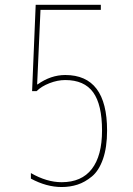

<svg xmlns="http://www.w3.org/2000/svg" viewBox="-20 -750 540 780"><path d="M130.9 -407.2H132.8Q186.5 -445.3 245.1 -445.3Q415 -445.3 415 -219.7Q415 -151.4 398.4 -104Q381.8 -56.6 353.5 -33.2Q325.2 -9.8 294.9 0Q264.6 9.8 230.5 9.8Q168.9 9.8 105.5 -24.4V-46.9Q169.9 -9.8 230.5 -9.8Q311.5 -9.8 353 -63.5Q394.5 -117.2 394.5 -219.7Q394.5 -325.2 358.4 -375Q322.3 -424.8 245.1 -424.8Q213.9 -424.8 181.2 -412.1Q148.4 -399.4 128.9 -379.9H110.4L125 -730.5H389.6V-710H144.5Z"/></svg>

Font: Mgen+ 1mn thin
Style: Regular
Weight: 100
Designer: [Source Han Sans]
Ryoko NISHIZUKA  (kana & ideographs); Paul D. Hunt (Latin, Greek & Cyrillic); Wenlong ZHANG  (bopomofo
Version: Version 1.059.20150602